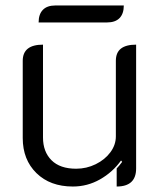

<svg xmlns="http://www.w3.org/2000/svg" viewBox="-20 -672 590 701"><path d="M477 -57Q477 9 406 9V-57Q414 -65 426 -81L422 -86Q391 -43 345 -17Q299 9 246 9Q163 9 113 -40Q63 -89 63 -168V-450Q63 -509 137 -509V-170Q137 -118 168 -87Q199 -56 258 -56Q296 -56 329.5 -72.5Q363 -89 383 -116Q403 -143 403 -174V-450Q403 -480 421.5 -494.5Q440 -509 477 -509ZM182 -652H432Q432 -622 416.5 -606Q401 -590 370 -590H121Q121 -620 136.5 -636Q152 -652 182 -652Z"/></svg>

Font: K2D Light
Style: Regular
Weight: 300
Designer: Katatrad Aksorn Co.,Ltd.
Foundry: Cadson Demak Co.,Ltd.
Version: Version 1.000; ttfautohint (v1.6)